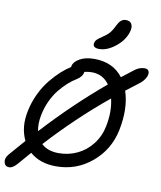

<svg xmlns="http://www.w3.org/2000/svg" viewBox="-122 -1075 1028 1229"><g transform="rotate(10 392.0 -461.0)"><path d="M458 -777.8Q436.5 -777.8 426.8 -786.1Q417 -794.4 419.9 -809.1Q422.9 -823.2 432.4 -832.8Q441.9 -842.3 466.8 -858.9Q496.1 -878.4 510.5 -895.5Q524.9 -912.6 539.1 -941.9Q551.8 -969.2 565.2 -979.7Q578.6 -990.2 595.2 -990.2Q621.1 -990.2 631.6 -974.1Q642.1 -958 637.2 -932.1Q624.5 -871.6 568.4 -824.7Q512.2 -777.8 458 -777.8ZM22.9 67.9Q-4.9 67.9 -11.2 41.5Q-17.6 15.1 4.9 -11.2Q21.5 -30.8 96.2 -116.2Q55.2 -201.7 78.1 -308.1Q90.3 -368.2 116.9 -423.1Q143.6 -478 176.8 -518.3Q210 -558.6 241 -586.4Q272 -614.3 301.8 -632.8L303.2 -640.1Q308.1 -667.5 345.2 -688.7Q382.3 -710 439.9 -710Q562 -710 627 -624Q672.9 -660.2 696.8 -678.2Q731.4 -707 767.1 -707Q793.5 -707 796.9 -684.6Q800.3 -657.7 772.5 -626.5Q763.2 -616.2 751 -606.9Q688.5 -559.6 668.9 -543.9Q705.6 -434.6 675.8 -288.1Q648.9 -158.7 549.1 -74.5Q449.2 9.8 316.9 9.8Q211.4 9.8 146 -47.9Q133.8 -34.7 74.2 35.2Q45.9 67.9 22.9 67.9ZM166 -293.9Q155.3 -236.3 165 -191.9Q353 -396.5 553.2 -564Q510.7 -623 439.9 -623Q417.5 -623 391.1 -617.2Q386.2 -585 352.1 -564Q323.7 -546.9 297.4 -523.4Q271 -500 244.1 -467Q217.3 -434.1 196.5 -389.4Q175.8 -344.7 166 -293.9ZM588.9 -299.8Q608.4 -396.5 588.9 -479Q387.2 -313.5 206.1 -115.2Q246.6 -76.2 318.8 -76.2Q382.8 -76.2 439.2 -102.8Q495.6 -129.4 535.6 -180.9Q575.7 -232.4 588.9 -299.8Z"/></g></svg>

Font: Shantell Sans Irregular
Style: Italic
Weight: 400
Italic angle: -11.31°
Designer: Stephen Nixon, Anya Danilova, Shantell Martin
Foundry: Arrow Type
Version: Version 1.006;[9816181b4]